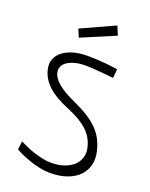

<svg xmlns="http://www.w3.org/2000/svg" viewBox="-171 -1022 876 1120"><g transform="rotate(20 267.0 -461.5)"><path d="M358 -933 381 -878 171 -789 150 -838ZM439 -637Q408 -640 377 -643Q351 -645 319.5 -647.5Q288 -650 262 -650Q227 -650 199 -642.5Q171 -635 152.5 -622.5Q134 -610 126 -592.5Q118 -575 123 -554Q130 -523 166.5 -492Q203 -461 272 -430Q325 -406 363.5 -382Q402 -358 428.5 -331Q455 -304 471.5 -272Q488 -240 497 -201Q507 -157 497.5 -119Q488 -81 460.5 -52Q433 -23 387.5 -6.5Q342 10 280 10Q252 10 220 3.5Q188 -3 158 -13Q128 -23 102.5 -34.5Q77 -46 61 -55L67 -108L78 -102Q93 -95 114 -85.5Q135 -76 160 -68Q185 -60 212.5 -54Q240 -48 267 -48Q315 -48 350.5 -61Q386 -74 407.5 -95.5Q429 -117 437 -144.5Q445 -172 438 -202Q424 -265 379 -305.5Q334 -346 256 -378Q169 -413 122.5 -456Q76 -499 64 -554Q56 -586 66 -614Q76 -642 101 -662.5Q126 -683 165 -695Q204 -707 256 -707Q285 -707 314.5 -705.5Q344 -704 369.5 -701.5Q395 -699 414.5 -696.5Q434 -694 444 -692Z"/></g></svg>

Font: Panefresco 250wt
Style: Regular
Weight: 300
Version: Version 1.000